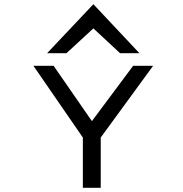

<svg xmlns="http://www.w3.org/2000/svg" viewBox="-20 -893 869 913"><path d="M296 -640 424 -758 551 -640H643L424 -873L204 -640ZM613 -580 417 -317 235 -580H139L374 -239V0H459V-239L708 -580Z"/></svg>

Font: Charger Monospace
Style: Regular
Weight: 400
Designer: Jasper
Foundry: Cannot Into Space Fonts
Version: Version 0.980